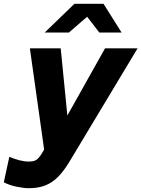

<svg xmlns="http://www.w3.org/2000/svg" viewBox="-88 -770 743 1009"><path d="M64 219Q38 219 0.5 211.5Q-37 204 -68 188L-39 54Q-14 65 13 72Q40 79 61 79Q89 79 102.5 70.5Q116 62 132 36L144 16L69 -516H231L266 -163L464 -516H635L278 78Q248 128 217.5 159Q187 190 150 204.5Q113 219 64 219ZM147 -599 303 -750H456L551 -599H434L370 -682L274 -599Z"/></svg>

Font: Red Hat Mono
Style: Italic
Weight: 300
Italic angle: -12°
Monospace: yes
Designer: Pentagram, MCKL
Foundry: Pentagram, MCKL
Version: Version 1.023